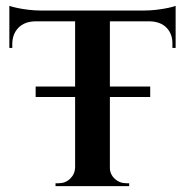

<svg xmlns="http://www.w3.org/2000/svg" viewBox="-20 -637 632 657"><path d="M356 -597V0H237V-597ZM581 -601V-564H12V-601ZM581 -567V-473H570V-485Q571 -520 550.5 -541.5Q530 -563 493 -564V-567ZM581 -617V-591L473 -601Q493 -601 515 -603.5Q537 -606 555.5 -610Q574 -614 581 -617ZM239 -63V0H170V-10Q170 -10 175.5 -10Q181 -10 181 -10Q204 -10 220 -25.5Q236 -41 237 -63ZM352 -63H356Q356 -41 372.5 -25.5Q389 -10 412 -10Q412 -10 417 -10Q422 -10 422 -10V0H352ZM100 -567V-564Q63 -563 42.5 -541.5Q22 -520 22 -485V-473H12V-567ZM12 -617Q20 -614 38 -610Q56 -606 78 -603.5Q100 -601 119 -601L12 -591ZM494 -341V-305H102V-341Z"/></svg>

Font: Cinzel SemiBold
Style: Regular
Weight: 600
Designer: Natanael Gama
Version: Version 2.000